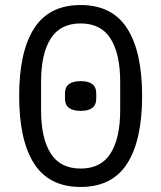

<svg xmlns="http://www.w3.org/2000/svg" viewBox="-20 -730 640 762"><path d="M56 -349Q56 -525 115.5 -617.5Q175 -710 300 -710Q425 -710 484.5 -617.5Q544 -525 544 -349Q544 -173 484.5 -80.5Q425 12 300 12Q175 12 115.5 -80.5Q56 -173 56 -349ZM457 -292V-406Q457 -516 419 -576.5Q381 -637 300 -637Q219 -637 181 -576.5Q143 -516 143 -406V-292Q143 -182 181 -121.5Q219 -61 300 -61Q381 -61 419 -121.5Q457 -182 457 -292ZM238 -338V-360Q238 -408 300 -408Q362 -408 362 -360V-338Q362 -290 300 -290Q238 -290 238 -338Z"/></svg>

Font: iA Writer Mono V
Style: Regular
Weight: 400
Designer: Mike Abbink, Paul van der Laan, Pieter van Rosmalen
Foundry: Bold Monday
Version: Version 2.000